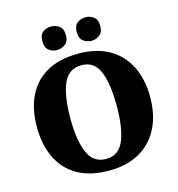

<svg xmlns="http://www.w3.org/2000/svg" viewBox="-132 -1042 1084 1166"><g transform="rotate(-15 410.0 -458.5)"><path d="M411 10Q291 10 212 -36Q133 -82 93.5 -165Q54 -248 54 -359Q54 -470 93.5 -552Q133 -634 212.5 -679.5Q292 -725 412 -725Q526 -725 605 -679.5Q684 -634 725 -551.5Q766 -469 766 -358Q766 -247 725 -164.5Q684 -82 604.5 -36Q525 10 411 10ZM411 -63Q491 -63 523.5 -141Q556 -219 556 -358Q556 -498 524 -575Q492 -652 412 -652Q331 -652 297.5 -575Q264 -498 264 -358Q264 -219 297.5 -141Q331 -63 411 -63ZM512 -779Q483 -779 460 -796Q437 -813 437 -853Q437 -894 460 -910.5Q483 -927 512 -927Q538 -927 561.5 -910.5Q585 -894 585 -853Q585 -813 561.5 -796Q538 -779 512 -779ZM294 -779Q266 -779 243.5 -796Q221 -813 221 -853Q221 -894 243.5 -910.5Q266 -927 294 -927Q322 -927 345.5 -910.5Q369 -894 369 -853Q369 -813 345.5 -796Q322 -779 294 -779Z"/></g></svg>

Font: Noto Serif Hentaigana Black
Style: Regular
Weight: 900
Designer: Kazuhiro Yamada
Foundry: nipponia
Version: Version 1.000; ttfautohint (v1.8.4.7-5d5b)